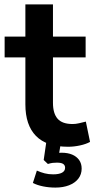

<svg xmlns="http://www.w3.org/2000/svg" viewBox="-20 -655 428 870"><path d="M289 10Q191 10 143 -39Q95 -88 95 -182V-395H1V-489H95V-635H220V-489H368V-395H220V-189Q220 -141 241 -117Q262 -93 309 -93Q323 -93 338 -96.5Q353 -100 369 -104L388 -12Q370 -2 342.5 4Q315 10 289 10ZM231 195Q202 195 175 189.5Q148 184 129 174L147 118Q165 126 182.5 130.5Q200 135 221 135Q247 135 261 127.5Q275 120 275 105Q275 94 266.5 88Q258 82 238 82Q228 82 219 83Q210 84 197 88L178 70L191 -20H258L245 56L213 45Q225 41 237 39Q249 37 259 37Q287 37 307 45.5Q327 54 338.5 70Q350 86 350 109Q350 135 335 154.5Q320 174 293 184.5Q266 195 231 195Z"/></svg>

Font: Nunito Sans 12pt ExtraLight
Style: Regular
Weight: 200
Version: Version 3.101;gftools[0.9.27]